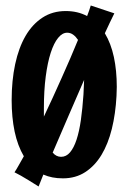

<svg xmlns="http://www.w3.org/2000/svg" viewBox="-20 -615 462 692"><path d="M392.1 -566.9Q384.3 -551.8 376 -533.9Q367.7 -516.1 357.9 -495.1Q379.9 -458.5 390.4 -409.7Q400.9 -360.8 400.9 -301.8Q400.9 -293.5 400.4 -285.4Q399.9 -277.3 399.9 -269Q396.5 -205.1 383.1 -150.6Q369.6 -96.2 345.7 -56.6Q321.8 -17.1 287.1 5.4Q252.4 27.8 207 27.8Q186.5 27.8 169.2 24.4Q151.9 21 136.2 14.2L119.1 57.1Q100.6 45.4 84 35.2Q69.8 26.4 55.2 18.1Q40.5 9.8 32.2 5.9Q39.1 -3.9 47.1 -18.6Q55.2 -33.2 65.9 -51.8Q43.5 -89.8 32.7 -140.9Q22 -191.9 22 -253.9Q22 -324.7 34.7 -383.8Q47.4 -442.9 72 -485.4Q96.7 -527.8 133.1 -551.5Q169.4 -575.2 216.8 -575.2Q260.3 -575.2 293.9 -557.1Q297.9 -567.4 301.3 -577.1Q304.7 -586.9 307.1 -595.2ZM222.2 -497.1Q204.6 -497.1 189.5 -478.5Q174.3 -460 162.8 -424.8Q151.4 -389.6 144.8 -339.1Q138.2 -288.6 138.2 -225.1V-194.8Q154.3 -228.5 170.7 -264.4Q187 -300.3 202.9 -335.7Q218.8 -371.1 233.6 -405.5Q248.5 -439.9 261.2 -471.2Q253.4 -482.9 243.7 -490Q233.9 -497.1 222.2 -497.1ZM283.2 -327.1Q255.4 -263.2 226.3 -196Q197.3 -128.9 169.9 -64.9Q182.6 -49.8 200.2 -49.8Q218.8 -49.8 232.4 -65.9Q246.1 -82 255.9 -111.6Q265.6 -141.1 271.5 -182.4Q277.3 -223.6 280.8 -273.9Z"/></svg>

Font: Rum Raisin
Style: Regular
Weight: 400
Designer: Astigmatic (AOETI)
Foundry: Astigmatic (AOETI)
Version: Version 1.000